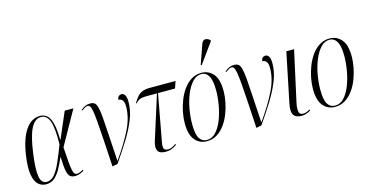

<svg xmlns="http://www.w3.org/2000/svg" viewBox="-81 -1187 3040 1580"><g transform="rotate(-15 1439.0 -397.0)"><path d="M152 10Q112 10 84 -16Q56 -42 46 -100.5Q36 -159 50 -257Q70 -399 120.5 -473Q171 -547 245 -547Q281 -547 305 -525.5Q329 -504 342 -453.5Q355 -403 356 -315H359L454 -536H528L366 -247Q371 -169 375 -121.5Q379 -74 384.5 -49.5Q390 -25 398 -16.5Q406 -8 418 -8Q430 -8 445.5 -14.5Q461 -21 471 -28L475 -19Q460 -10 441.5 -2Q423 6 399 6Q371 6 355.5 -7.5Q340 -21 332.5 -59.5Q325 -98 323 -174H320Q298 -123 275 -81.5Q252 -40 222.5 -15Q193 10 152 10ZM161 -8Q200 -8 230 -45.5Q260 -83 286.5 -145Q313 -207 341 -280Q343 -421 321.5 -478.5Q300 -536 251 -536Q199 -536 165.5 -472Q132 -408 113 -269Q94 -136 104 -72Q114 -8 161 -8Z M715 9Q707 -131 701 -226.5Q695 -322 690 -381Q685 -440 679 -471.5Q673 -503 665 -514Q657 -525 645 -525Q628 -525 595 -499L591 -506Q609 -522 628 -530.5Q647 -539 670 -539Q694 -539 707.5 -529Q721 -519 729 -489.5Q737 -460 742 -403.5Q747 -347 752 -255Q757 -163 766 -26H768Q855 -150 903 -248Q951 -346 951 -439Q951 -475 938.5 -491.5Q926 -508 904 -508Q905 -527 915 -536.5Q925 -546 941 -546Q958 -546 969 -527.5Q980 -509 980 -471Q980 -399 951 -325Q922 -251 872.5 -170.5Q823 -90 760 0Z M1172 6Q1118 6 1103.5 -22.5Q1089 -51 1106 -104L1224 -477H1147Q1117 -477 1099 -474.5Q1081 -472 1068 -464Q1055 -456 1041 -441L1036 -444Q1054 -474 1071.5 -494.5Q1089 -515 1114.5 -525.5Q1140 -536 1180 -536H1398L1378 -477H1233L1160 -81Q1152 -40 1159.5 -24Q1167 -8 1195 -8Q1214 -8 1231.5 -17Q1249 -26 1261 -36L1266 -28Q1240 -9 1219 -1.5Q1198 6 1172 6Z M1521 10Q1458 10 1419.5 -36.5Q1381 -83 1381 -179Q1381 -223 1390.5 -272.5Q1400 -322 1419 -370.5Q1438 -419 1466.5 -458.5Q1495 -498 1533.5 -522Q1572 -546 1620 -546Q1679 -546 1719 -501.5Q1759 -457 1759 -355Q1759 -312 1749.5 -262.5Q1740 -213 1721.5 -165Q1703 -117 1674.5 -77.5Q1646 -38 1607.5 -14Q1569 10 1521 10ZM1524 0Q1567 0 1600 -35.5Q1633 -71 1655.5 -128Q1678 -185 1689.5 -251Q1701 -317 1701 -377Q1701 -459 1679 -497.5Q1657 -536 1616 -536Q1575 -536 1542 -501Q1509 -466 1485.5 -409.5Q1462 -353 1450 -286.5Q1438 -220 1438 -156Q1438 -70 1460.5 -35Q1483 0 1524 0ZM1640 -606 1632 -609 1691 -776Q1702 -805 1724 -804Q1746 -803 1764 -785L1762 -775Z M1941 9Q1933 -131 1927 -226.5Q1921 -322 1916 -381Q1911 -440 1905 -471.5Q1899 -503 1891 -514Q1883 -525 1871 -525Q1854 -525 1821 -499L1817 -506Q1835 -522 1854 -530.5Q1873 -539 1896 -539Q1920 -539 1933.5 -529Q1947 -519 1955 -489.5Q1963 -460 1968 -403.5Q1973 -347 1978 -255Q1983 -163 1992 -26H1994Q2081 -150 2129 -248Q2177 -346 2177 -439Q2177 -475 2164.5 -491.5Q2152 -508 2130 -508Q2131 -527 2141 -536.5Q2151 -546 2167 -546Q2184 -546 2195 -527.5Q2206 -509 2206 -471Q2206 -399 2177 -325Q2148 -251 2098.5 -170.5Q2049 -90 1986 0Z M2328 10Q2279 10 2260 -18.5Q2241 -47 2255 -113L2342 -536H2408L2314 -109Q2304 -65 2308 -34.5Q2312 -4 2346 -4Q2359 -4 2373 -9.5Q2387 -15 2402 -24L2405 -15Q2388 -4 2368.5 3Q2349 10 2328 10Z M2613 10Q2550 10 2511.5 -36.5Q2473 -83 2473 -179Q2473 -223 2482.5 -272.5Q2492 -322 2511 -370.5Q2530 -419 2558.5 -458.5Q2587 -498 2625.5 -522Q2664 -546 2712 -546Q2771 -546 2811 -501.5Q2851 -457 2851 -355Q2851 -312 2841.5 -262.5Q2832 -213 2813.5 -165Q2795 -117 2766.5 -77.5Q2738 -38 2699.5 -14Q2661 10 2613 10ZM2616 0Q2659 0 2692 -35.5Q2725 -71 2747.5 -128Q2770 -185 2781.5 -251Q2793 -317 2793 -377Q2793 -459 2771 -497.5Q2749 -536 2708 -536Q2667 -536 2634 -501Q2601 -466 2577.5 -409.5Q2554 -353 2542 -286.5Q2530 -220 2530 -156Q2530 -70 2552.5 -35Q2575 0 2616 0Z"/></g></svg>

Font: Noto Serif Display ExtraCondensed Light
Style: Italic
Weight: 300
Width: 2
Italic angle: -12°
Designer: Monotype Design Team
Foundry: Monotype Imaging Inc.
Version: Version 2.009